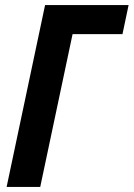

<svg xmlns="http://www.w3.org/2000/svg" viewBox="-20 -734 525 754"><path d="M6 0 157 -714H485L461 -600H265L138 0Z"/></svg>

Font: Noto Sans Condensed
Style: Bold Italic
Weight: 700
Width: 3
Italic angle: -12°
Designer: Monotype Design Team
Foundry: Monotype Imaging Inc.
Version: Version 2.013; ttfautohint (v1.8.4.7-5d5b)